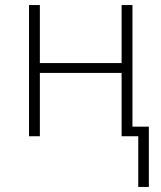

<svg xmlns="http://www.w3.org/2000/svg" viewBox="-20 -540 640 761"><path d="M528 201V0H462V-251H138V0H95V-520H138V-290H462V-520H505V-38H570V201Z"/></svg>

Font: Iosevka SS04 XLt Ex
Style: Regular
Weight: 200
Width: 7
Monospace: yes
Designer: Belleve Invis
Foundry: Belleve Invis
Version: Version 19.0.0; ttfautohint (v1.8.4)